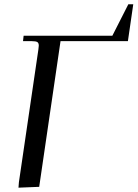

<svg xmlns="http://www.w3.org/2000/svg" viewBox="-20 -868 639 892"><path d="M65.9 3.9 67.9 -22 158.2 -637.2Q160.2 -650.9 160.2 -655.8Q160.2 -668.5 153.3 -672.6Q146.5 -676.8 127.9 -676.8H86.9L89.8 -702.1H502L576.2 -848.1H599.1L574.2 -676.8H261.2L162.1 0Z"/></svg>

Font: Dihjauti
Style: Bold Italic
Weight: 700
Italic angle: -9°
Designer: T. Christopher White
Version: Version 3.0.0